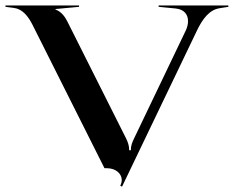

<svg xmlns="http://www.w3.org/2000/svg" viewBox="-20 -620 855 702"><path d="M0 -595 31 -591C62 -587.1 83 -560.9 99 -529L362 -5H370.5C404.4 -5 425.2 15.7 425.2 38.6C425.2 44 424 49.4 421.6 54.8L419.7 59.2L426.2 62.4L700 -508C720.5 -550.8 745.2 -584.1 783 -590L815 -595V-600H560V-595L622 -589C654 -585.9 667.5 -566.2 667.5 -542.6C667.5 -531.5 664.5 -519.5 659 -508L471.5 -116.5C463.6 -100 458.3 -88.3 458.3 -70.5H452.3C452.3 -88.3 447.7 -100.5 439.7 -116.5L226 -542C218 -558.1 204 -578 183 -585V-587L269 -595V-600H0Z"/></svg>

Font: Prida01
Style: Black
Weight: 900
Designer: gluk
Foundry: gluk
Version: Version 00.072